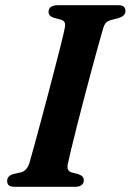

<svg xmlns="http://www.w3.org/2000/svg" viewBox="-20 -720 504 740"><path d="M241.5 -88.5Q235 -60.5 257.5 -55L282.5 -48.5Q303 -41.5 303 -26Q303 0 268 0H37.5Q19.5 0 13.5 -6.2Q7.5 -12.5 7.5 -22.5Q7.5 -33 14.2 -39.8Q21 -46.5 32 -49.5L59.5 -55.5Q83.5 -61 93.5 -92Q99.5 -113 110.5 -153Q121.5 -193 135.2 -244Q149 -295 163.5 -350Q178 -405 191.2 -456.2Q204.5 -507.5 214.8 -548.2Q225 -589 229.5 -611.5Q232.5 -625 229.2 -633Q226 -641 213.5 -644.5L187.5 -651.5Q167 -658 167 -674Q167 -700 205.5 -700H434Q451.5 -700 457.5 -694Q463.5 -688 463.5 -678Q463.5 -658.5 437.5 -650.5L409 -643Q395.5 -639.5 389 -633Q382.5 -626.5 377.5 -610.5Q370.5 -587 358.5 -543.5Q346.5 -500 331.8 -445.5Q317 -391 302.2 -334Q287.5 -277 274.5 -226Q261.5 -175 252.8 -138.2Q244 -101.5 241.5 -88.5Z"/></svg>

Font: Fraunces 9pt S000 SemiBold
Style: Italic
Weight: 600
Italic angle: -16°
Version: Version 1.000; ttfautohint (v1.8.3)